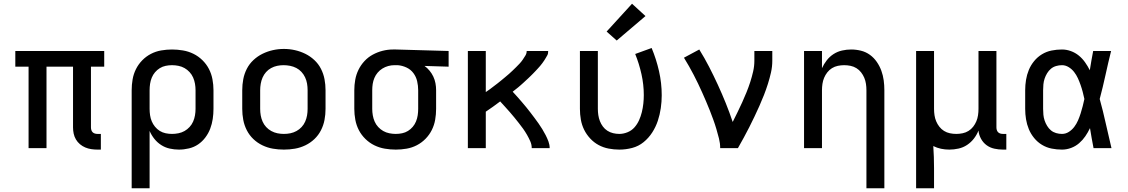

<svg xmlns="http://www.w3.org/2000/svg" viewBox="-20 -793 6040 1028"><path d="M502 8Q485 8 468.5 5.5Q452 3 436.5 -3.5Q421 -10 408 -21Q395 -32 386.5 -46.5Q378 -61 374.5 -77.5Q371 -94 371 -111V-436H229V0H133V-436H62V-520H538V-436H467V-111Q467 -104 469 -97Q471 -90 476 -85Q481 -80 488 -78Q495 -76 502 -76H520V8Z M685 215V-310Q685 -339 690 -368Q695 -397 708 -423Q721 -449 741.5 -470Q762 -491 788 -504.5Q814 -518 843 -523Q872 -528 901 -528Q930 -528 959.5 -523Q989 -518 1015.5 -505Q1042 -492 1063.5 -471Q1085 -450 1098.5 -424Q1112 -398 1117.5 -368.5Q1123 -339 1123 -310V-210Q1123 -183 1119 -156Q1115 -129 1105.5 -104Q1096 -79 1079.5 -57Q1063 -35 1041 -20Q1019 -5 992 1.5Q965 8 938 8Q913 8 888.5 2.5Q864 -3 843 -16.5Q822 -30 806.5 -49.5Q791 -69 781 -92V215ZM901 -76Q918 -76 935.5 -79.5Q953 -83 968 -91.5Q983 -100 995 -113Q1007 -126 1014 -142Q1021 -158 1024 -175.5Q1027 -193 1027 -210V-310Q1027 -327 1024 -344.5Q1021 -362 1014 -378Q1007 -394 995 -407Q983 -420 968 -428.5Q953 -437 935.5 -440.5Q918 -444 901 -444Q884 -444 867 -440.5Q850 -437 835.5 -428Q821 -419 810 -406Q799 -393 792.5 -377Q786 -361 783.5 -344Q781 -327 781 -310V-210Q781 -193 783.5 -176Q786 -159 792.5 -143.5Q799 -128 810 -114.5Q821 -101 835.5 -92Q850 -83 867 -79.5Q884 -76 901 -76Z M1500 8Q1470 8 1441 3Q1412 -2 1385 -15Q1358 -28 1336.5 -48.5Q1315 -69 1301.5 -95.5Q1288 -122 1282.5 -151Q1277 -180 1277 -210V-310Q1277 -340 1282.5 -369Q1288 -398 1301.5 -424.5Q1315 -451 1337 -471.5Q1359 -492 1385.5 -505Q1412 -518 1441 -524.5Q1470 -531 1500 -531Q1530 -531 1559 -524.5Q1588 -518 1614.5 -505Q1641 -492 1663 -471.5Q1685 -451 1698.5 -424.5Q1712 -398 1717.5 -369Q1723 -340 1723 -310V-210Q1723 -180 1717.5 -151Q1712 -122 1698.5 -95.5Q1685 -69 1663.5 -48.5Q1642 -28 1615 -15Q1588 -2 1559 3Q1530 8 1500 8ZM1500 -76Q1518 -76 1535 -79.5Q1552 -83 1567.5 -91.5Q1583 -100 1595 -113Q1607 -126 1614 -142Q1621 -158 1624 -175Q1627 -192 1627 -210V-310Q1627 -328 1624 -345.5Q1621 -363 1613.5 -379Q1606 -395 1594 -408Q1582 -421 1566.5 -429Q1551 -437 1533.5 -440.5Q1516 -444 1498 -444Q1481 -444 1464 -440.5Q1447 -437 1431.5 -428.5Q1416 -420 1404.5 -407Q1393 -394 1386 -378Q1379 -362 1376 -344.5Q1373 -327 1373 -310V-210Q1373 -192 1376 -175Q1379 -158 1386 -142Q1393 -126 1405 -113Q1417 -100 1432.5 -91.5Q1448 -83 1465 -79.5Q1482 -76 1500 -76Z M2099 8Q2070 8 2040.5 3Q2011 -2 1984.5 -15Q1958 -28 1936.5 -49Q1915 -70 1901.5 -96Q1888 -122 1882.5 -151.5Q1877 -181 1877 -210V-310Q1877 -338 1882 -366Q1887 -394 1899.5 -419.5Q1912 -445 1931.5 -466Q1951 -487 1976 -500.5Q2001 -514 2028.5 -521Q2056 -528 2084 -528Q2088 -528 2092 -528Q2096 -528 2100 -528L2382 -520V-436L2253 -440Q2268 -429 2280 -414.5Q2292 -400 2300 -383Q2308 -366 2311.5 -347.5Q2315 -329 2315 -310V-210Q2315 -181 2310 -152Q2305 -123 2292 -97Q2279 -71 2258.5 -50Q2238 -29 2212 -15.5Q2186 -2 2157 3Q2128 8 2099 8ZM2099 -76Q2116 -76 2133 -79.5Q2150 -83 2164.5 -92Q2179 -101 2190 -114Q2201 -127 2207.5 -143Q2214 -159 2216.5 -176Q2219 -193 2219 -210V-310Q2219 -334 2213.5 -358Q2208 -382 2193.5 -401.5Q2179 -421 2156.5 -431.5Q2134 -442 2110 -444H2100Q2098 -444 2096 -444Q2094 -444 2091 -444Q2075 -444 2058.5 -439.5Q2042 -435 2027.5 -426Q2013 -417 2002 -404Q1991 -391 1984.5 -375.5Q1978 -360 1975.5 -343.5Q1973 -327 1973 -310V-210Q1973 -193 1976 -175.5Q1979 -158 1986 -142Q1993 -126 2005 -113Q2017 -100 2032 -91.5Q2047 -83 2064.5 -79.5Q2082 -76 2099 -76Z M2485 0V-520H2581V-300Q2592 -307 2602.5 -315Q2613 -323 2623.5 -331Q2634 -339 2644.5 -347Q2655 -355 2665 -363.5Q2675 -372 2685.5 -380.5Q2696 -389 2705.5 -397.5Q2715 -406 2724.5 -415Q2734 -424 2743.5 -433.5Q2753 -443 2762 -452.5Q2771 -462 2778.5 -473Q2786 -484 2793 -495.5Q2800 -507 2800 -520H2915Q2915 -520 2915 -520Q2915 -520 2915 -520Q2915 -505 2911.5 -499Q2908 -493 2903.5 -485Q2899 -477 2894 -469.5Q2889 -462 2883.5 -454.5Q2878 -447 2872 -440Q2866 -433 2860 -426.5Q2854 -420 2847.5 -413Q2841 -406 2834.5 -399.5Q2828 -393 2821.5 -386.5Q2815 -380 2808.5 -374Q2802 -368 2795 -361.5Q2788 -355 2781.5 -349Q2775 -343 2768 -337Q2761 -331 2754 -325Q2747 -319 2739.5 -313.5Q2732 -308 2725 -302Q2738 -288 2750 -274.5Q2762 -261 2774 -247Q2786 -233 2797.5 -219Q2809 -205 2820 -190.5Q2831 -176 2842 -161.5Q2853 -147 2863.5 -132Q2874 -117 2883.5 -101.5Q2893 -86 2901.5 -69.5Q2910 -53 2916.5 -35.5Q2923 -18 2923 0H2827Q2827 -19 2819 -37Q2811 -55 2801.5 -71.5Q2792 -88 2781 -103.5Q2770 -119 2758 -134Q2746 -149 2734 -164Q2722 -179 2709.5 -193Q2697 -207 2684 -221.5Q2671 -236 2658 -250Q2639 -236 2620 -222Q2601 -208 2581 -195V0Z M3296 8Q3267 8 3238.5 2.5Q3210 -3 3185 -16.5Q3160 -30 3140 -51.5Q3120 -73 3107.5 -98.5Q3095 -124 3090 -152.5Q3085 -181 3085 -210V-520H3181V-210Q3181 -193 3183.5 -176.5Q3186 -160 3192 -144.5Q3198 -129 3208 -115.5Q3218 -102 3232 -93Q3246 -84 3262.5 -80Q3279 -76 3296 -76Q3318 -76 3340 -85Q3362 -94 3377 -111Q3392 -128 3401.5 -149Q3411 -170 3416.5 -192.5Q3422 -215 3424.5 -238Q3427 -261 3427 -284Q3427 -340 3414.5 -396Q3402 -452 3381 -504L3469 -536Q3494 -476 3508.5 -412Q3523 -348 3523 -283Q3523 -249 3518 -214Q3513 -179 3502 -146Q3491 -113 3472 -83.5Q3453 -54 3426 -32Q3399 -10 3365 -1Q3331 8 3296 8ZM3282 -576 3228 -624 3364 -773 3436 -707Z M3836 0Q3836 -26 3829.5 -51.5Q3823 -77 3815.5 -102.5Q3808 -128 3799 -152.5Q3790 -177 3780.5 -201.5Q3771 -226 3760.5 -250Q3750 -274 3739.5 -298Q3729 -322 3717.5 -345.5Q3706 -369 3694 -392.5Q3682 -416 3669 -438.5Q3656 -461 3642 -484L3724 -528Q3752 -483 3776.5 -435.5Q3801 -388 3823.5 -339Q3846 -290 3866 -240.5Q3886 -191 3903 -140Q3916 -166 3929 -192.5Q3942 -219 3954 -245.5Q3966 -272 3977 -299Q3988 -326 3997 -354Q4006 -382 4012.5 -410.5Q4019 -439 4019 -468V-520H4115V-468Q4115 -436 4108 -405Q4101 -374 4091.5 -344Q4082 -314 4070.5 -284.5Q4059 -255 4046 -226Q4033 -197 4019.5 -168.5Q4006 -140 3991.5 -111.5Q3977 -83 3962 -55.5Q3947 -28 3931 0Z M4619 215V-310Q4619 -327 4616.5 -344Q4614 -361 4607.5 -376.5Q4601 -392 4590.5 -405.5Q4580 -419 4565.5 -428Q4551 -437 4534 -440.5Q4517 -444 4500 -444Q4483 -444 4466 -440.5Q4449 -437 4434.5 -428Q4420 -419 4409.5 -405.5Q4399 -392 4392.5 -376.5Q4386 -361 4383.5 -344Q4381 -327 4381 -310V0H4285V-520H4381V-428Q4391 -450 4406.5 -470Q4422 -490 4443 -503.5Q4464 -517 4488.5 -522.5Q4513 -528 4537 -528Q4564 -528 4590 -521.5Q4616 -515 4637.5 -499.5Q4659 -484 4674.5 -461.5Q4690 -439 4699 -414Q4708 -389 4711.5 -363Q4715 -337 4715 -310V215Z M4885 215V-520H4981V-210Q4981 -193 4983.5 -176Q4986 -159 4992.5 -143.5Q4999 -128 5009.5 -114.5Q5020 -101 5034.5 -92Q5049 -83 5066 -79.5Q5083 -76 5100 -76Q5117 -76 5134 -79.5Q5151 -83 5165.5 -92Q5180 -101 5190.5 -114.5Q5201 -128 5207.5 -143.5Q5214 -159 5216.5 -176Q5219 -193 5219 -210V-520H5315V-111Q5315 -104 5317 -97Q5319 -90 5324 -85Q5329 -80 5336 -78Q5343 -76 5350 -76H5368V8H5350Q5327 8 5304 3Q5281 -2 5262.5 -15.5Q5244 -29 5232.5 -50Q5221 -71 5219 -94Q5210 -71 5194.5 -51Q5179 -31 5158 -17Q5137 -3 5112 2.5Q5087 8 5063 8Q5040 8 5018.5 3.5Q4997 -1 4977 -11Q4979 18 4980 48Q4981 78 4981 107V215Z M5666 8Q5638 8 5610.5 2.5Q5583 -3 5559 -17.5Q5535 -32 5517 -54Q5499 -76 5488.5 -101.5Q5478 -127 5473.5 -154.5Q5469 -182 5469 -210V-310Q5469 -338 5473.5 -365.5Q5478 -393 5488.5 -418.5Q5499 -444 5517 -466Q5535 -488 5559 -502.5Q5583 -517 5610.5 -522.5Q5638 -528 5666 -528Q5690 -528 5713.5 -519.5Q5737 -511 5756 -495.5Q5775 -480 5789.5 -459.5Q5804 -439 5815 -417Q5819 -443 5823.5 -468.5Q5828 -494 5833 -520H5929Q5913 -456 5899 -391.5Q5885 -327 5868 -263Q5886 -198 5900.5 -132Q5915 -66 5931 0H5835Q5830 -27 5825 -53.5Q5820 -80 5816 -107Q5805 -84 5791 -63.5Q5777 -43 5758 -26.5Q5739 -10 5715 -1Q5691 8 5666 8ZM5666 -76Q5686 -76 5703 -87Q5720 -98 5732 -114Q5744 -130 5752 -148.5Q5760 -167 5766 -186Q5772 -205 5777 -224.5Q5782 -244 5786 -263Q5782 -282 5777 -301Q5772 -320 5765.5 -338.5Q5759 -357 5751 -374.5Q5743 -392 5731 -407.5Q5719 -423 5702 -433.5Q5685 -444 5666 -444Q5650 -444 5634.5 -439.5Q5619 -435 5607 -425Q5595 -415 5586.5 -401Q5578 -387 5573 -372Q5568 -357 5566.5 -341.5Q5565 -326 5565 -310V-210Q5565 -194 5566.5 -178.5Q5568 -163 5573 -148Q5578 -133 5586.5 -119Q5595 -105 5607 -95Q5619 -85 5634.5 -80.5Q5650 -76 5666 -76Z"/></svg>

Font: Zed Mono Medium Extended
Style: Regular
Weight: 500
Width: 7
Monospace: yes
Designer: Belleve Invis
Foundry: Belleve Invis
Version: Version 1.0.0; ttfautohint (v1.8.4)